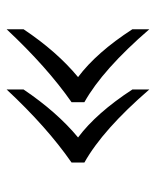

<svg xmlns="http://www.w3.org/2000/svg" viewBox="34 -503 468 576"><g transform="rotate(-90 268.0 -215.0)"><path d="M468.3 -429.2V-378.4Q401.4 -278.3 324.7 -214.8Q398.4 -159.7 468.3 -51.8V-1Q347.2 -141.1 249.5 -195.8V-234.4Q355 -308.1 468.3 -429.2ZM287.6 -429.2V-378.4Q219.7 -277.8 143.6 -214.8Q216.8 -160.2 287.6 -51.8V-1Q167 -140.6 68.4 -195.8V-234.4Q175.3 -308.6 287.6 -429.2Z"/></g></svg>

Font: Libertinage
Style: f
Weight: 400
Designer: OSP
Foundry: OSP
Version: Version 1.0; 2008; OFL relea